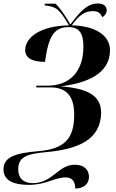

<svg xmlns="http://www.w3.org/2000/svg" viewBox="-32 -870 669 1105"><path d="M401 215C446 215 480 192 480 148C480 110 455 78 399 78C301 78 273 184 156 184C103 184 73 156 73 105C73 38 114 16 229 6C423 -11 548 -68 550 -222C550 -323 466 -362 316 -373C469 -391 601 -446 601 -581C601 -670 510 -722 381 -724C422 -782 456 -806 502 -806C535 -806 547 -792 557 -771C571 -779 582 -793 582 -811C582 -835 563 -850 531 -850C471 -850 429 -804 373 -729C349 -771 315 -824 287 -849H226L225 -839C292 -831 308 -821 365 -724C199 -722 113 -653 113 -582C113 -533 158 -514 227 -514C247 -660 278 -714 363 -714C423 -714 448 -679 448 -602C448 -452 363 -377 242 -377H178L176 -367H258C346 -367 395 -321 395 -211C395 -76 344 -13 189 0C55 11 -12 34 -12 105C-12 172 52 194 134 194C233 194 282 151 346 151C387 151 401 179 401 215Z"/></svg>

Font: Noto Serif Display
Style: Bold Italic
Weight: 700
Italic angle: -12°
Designer: Monotype Design Team
Foundry: Monotype Imaging Inc.
Version: Version 2.009